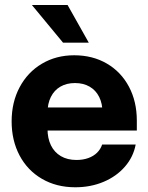

<svg xmlns="http://www.w3.org/2000/svg" viewBox="-20 -753 604 784"><path d="M27.5 -257.4Q27.5 -335.4 60.1 -396.7Q92.7 -458.1 150.9 -492.7Q209.1 -527.3 282.9 -527.3Q358.1 -527.3 416.2 -493.5Q474.3 -459.6 506.5 -399Q538.7 -338.5 538.7 -260.6V-220.1H79.7V-314.3H466.8L398.6 -292.9Q398.6 -329.7 385 -357.1Q371.3 -384.6 345.9 -399.2Q320.6 -413.9 286.1 -413.9Q251.9 -413.9 226.6 -399.2Q201.4 -384.6 187.7 -357.1Q174 -329.7 174 -292.9V-227Q174 -188.5 187.9 -159.8Q201.9 -131.1 228.6 -115.4Q255.3 -99.8 292.3 -99.8Q318.8 -99.8 340.3 -107.5Q361.8 -115.2 376.3 -129.4Q390.7 -143.7 397.1 -162.8H534Q524.5 -111.9 489.9 -72.3Q455.4 -32.6 402.7 -10.4Q350 11.7 287.6 11.7Q210.4 11.7 151.4 -22.7Q92.3 -57.1 59.9 -118.2Q27.5 -179.3 27.5 -257.4ZM110.3 -732.5H256L342.5 -578.8H237.4Z"/></svg>

Font: Intratopia Thin
Style: Regular
Weight: 100
Designer: Rasmus Andersson
Foundry: rsms
Version: Version 3.000;Glyphs 3.2.3 (3260)